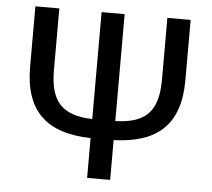

<svg xmlns="http://www.w3.org/2000/svg" viewBox="-52 -798 943 855"><g transform="rotate(5 419.0 -370.5)"><path d="M368 0H471V-178C665 -184 766 -272 766 -471V-741H662V-466C662 -327 611 -267 471 -263V-741H368V-263C229 -267 179 -329 179 -466V-741H72V-471C72 -272 172 -182 368 -178Z"/></g></svg>

Font: Cheyenne Sans Medium
Style: Regular
Weight: 500
Designer: The Public Sans project authors (U.S. Web Design System), Libre Franklin designed by Pablo Impallari and Rodrigo Fuenzal
Foundry: The Cheyenne Sans Project Authors
Version: Version 2.007